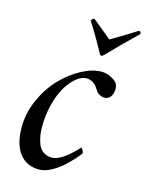

<svg xmlns="http://www.w3.org/2000/svg" viewBox="-99 -679 573 747"><g transform="rotate(15 188.0 -305.0)"><path d="M251 -484.4Q246.1 -484.4 242.2 -492.2Q210.9 -550.8 175.8 -605.5Q176.3 -609.9 180.4 -613Q184.6 -616.2 188.5 -616.2L264.6 -553.7Q329.1 -591.8 367.2 -616.2Q371.1 -616.2 373.8 -613Q376.5 -609.9 376 -605.5Q306.2 -538.6 262.7 -492.2Q254.9 -484.4 251 -484.4ZM268.6 -424.8Q300.3 -424.8 329.1 -400.4Q337.9 -388.7 337.9 -374Q337.9 -356 329.3 -343Q320.8 -330.1 304.7 -330.1Q294.4 -330.1 284.4 -335.4Q274.4 -340.8 269.5 -349.6Q262.7 -360.4 258.1 -366.2Q253.4 -372.1 242.7 -378.4Q231.9 -384.8 218.8 -384.8Q198.7 -384.8 177.5 -367.4Q156.2 -350.1 138.9 -320.8Q121.6 -291.5 110.6 -248.5Q99.6 -205.6 99.6 -158.2Q99.6 -141.6 101.8 -126.5Q104 -111.3 110.1 -92.8Q116.2 -74.2 130.9 -63Q145.5 -51.8 167 -51.8Q174.8 -51.8 183.8 -54.7Q192.9 -57.6 200.9 -62Q209 -66.4 217.5 -72.5Q226.1 -78.6 232.7 -84.5Q239.3 -90.3 246.1 -96.7Q252.9 -103 256.8 -107.4Q260.7 -111.3 264.2 -115.2L267.6 -119.1Q270 -119.1 274.7 -111.6Q279.3 -104 279.3 -99.6Q274.4 -91.3 260 -75.2Q245.6 -59.1 225.1 -40.3Q204.6 -21.5 179 -7.8Q153.3 5.9 131.8 5.9Q80.1 5.9 51.8 -31.2Q23.4 -68.4 23.4 -136.7Q23.4 -192.9 47.6 -247.3Q71.8 -301.8 108.2 -339.8Q144.5 -377.9 187.7 -401.4Q231 -424.8 268.6 -424.8Z"/></g></svg>

Font: Amiri
Style: Slanted
Weight: 400
Italic angle: 9°
Designer: Khaled Hosny
Version: Version 000.107